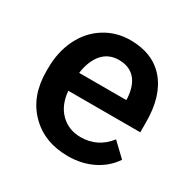

<svg xmlns="http://www.w3.org/2000/svg" viewBox="-128 -663 794 798"><g transform="rotate(30 268.5 -264.0)"><path d="M293.5 9.8Q180.7 9.8 110.6 -61.3Q40.5 -132.3 40.5 -250.5V-265.1Q40.5 -344.2 71 -406.5Q101.6 -468.8 156.7 -503.4Q211.9 -538.1 279.8 -538.1Q387.7 -538.1 446.5 -469.2Q505.4 -400.4 505.4 -274.4V-226.6H160.2Q165.5 -161.1 203.9 -123Q242.2 -85 300.3 -85Q381.8 -85 433.1 -150.9L497.1 -89.8Q465.3 -42.5 412.4 -16.4Q359.4 9.8 293.5 9.8ZM279.3 -442.9Q230.5 -442.9 200.4 -408.7Q170.4 -374.5 162.1 -313.5H388.2V-322.3Q384.3 -381.8 356.4 -412.4Q328.6 -442.9 279.3 -442.9Z"/></g></svg>

Font: Vazir Medium FD-UI
Style: Medium-FD-UI
Weight: 500
Designer: Saber Rastikerdar
Foundry: Saber Rastikerdar
Version: Version 30.1.0